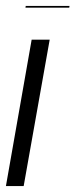

<svg xmlns="http://www.w3.org/2000/svg" viewBox="-29 -629 255 649"><path d="M206 -609H58L57 -603H205ZM78 -495 -9 0H51L139 -495Z"/></svg>

Font: Moniqa Ita Display
Style: Italic
Weight: 400
Italic angle: -10°
Designer: Rajesh Rajput
Foundry: Rajesh Rajput
Version: Version 1.000